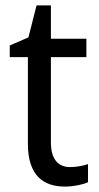

<svg xmlns="http://www.w3.org/2000/svg" viewBox="-20 -679 364 709"><path d="M239 -62C194 -62 168 -92 168 -153V-468H299V-536H168V-659H115L85 -541L16 -511V-468H83V-148C83 -30 141 10 220 10C251 10 285 3 305 -6V-73C288 -67 262 -62 239 -62Z"/></svg>

Font: Noto Sans Sinhala UI SemiCondensed
Style: Regular
Weight: 400
Width: 4
Designer: Jelle Bosma - Monotype Design Team
Foundry: Monotype Imaging Inc.
Version: Version 2.006